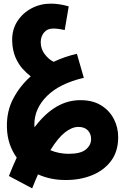

<svg xmlns="http://www.w3.org/2000/svg" viewBox="-20 -596 670 1056"><path d="M157 440 29 372Q50 318 72 271Q48 238 33.5 196Q19 154 18 103Q16 16 53 -54Q90 -124 149 -176Q128 -192 105 -217Q82 -242 65.5 -279.5Q49 -317 47 -369Q45 -431 74.5 -477.5Q104 -524 153 -550Q202 -576 259 -576Q306 -576 358 -561L336 -431Q300 -439 272 -439Q240 -439 222 -417Q204 -395 204 -364Q204 -327 226 -298Q248 -269 275 -256Q336 -285 403 -300L441 -168Q308 -137 238.5 -68Q169 1 169 89Q169 97 170 104Q227 28 291.5 -9.5Q356 -47 429 -45Q492 -44 537 -16Q582 12 606 58Q630 104 630 159Q630 237 590.5 289.5Q551 342 484.5 368.5Q418 395 338 394Q258 394 189 363Q173 399 157 440ZM411 102Q376 102 337.5 132Q299 162 257 230Q280 240 306 245Q332 250 357 250Q424 250 452.5 226Q481 202 481 169Q481 139 462.5 120.5Q444 102 411 102Z"/></svg>

Font: Noto Sans Arabic ExtCond ExtBd
Style: Regular
Weight: 800
Width: 2
Designer: Monotype Design Team, Nadine Chahine, Nizar Qandah and Khaled Hosny
Foundry: Monotype Imaging Inc.
Version: Version 2.012; ttfautohint (v1.8.4.7-5d5b)